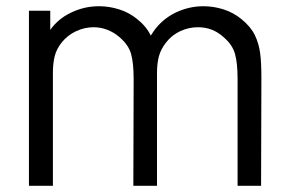

<svg xmlns="http://www.w3.org/2000/svg" viewBox="-20 -597 922 617"><path d="M820 -346 819 0H743.5V-342.5Q743.5 -395 735 -424.5Q726.5 -454 698 -478Q663.5 -509.5 616.5 -509.5Q586.5 -509.5 559.5 -497Q532.5 -484.5 514.5 -461.5Q497 -439.5 490.8 -416.5Q484.5 -393.5 484.5 -362.5V-346V0H408.5L409.5 -342.5Q409.5 -395 401 -424.5Q392.5 -453.5 363.5 -478Q347 -492.5 325.5 -501Q304 -509.5 281 -509.5Q252 -509.5 225 -497Q198 -484.5 179 -461.5Q161.5 -439.5 155.8 -416.5Q150 -393.5 150 -362.5V0H73V-562.5H141.5V-501Q167.5 -537.5 209.5 -557Q251.5 -577 298 -577Q331 -577 363.2 -566.8Q395.5 -556.5 421 -535.5Q450.5 -512 464.5 -482.5L474 -497Q487 -515.5 504.5 -530.5Q522 -545.5 542.8 -555.8Q563.5 -566 586.5 -571.5Q609.5 -577 633.5 -577Q666.5 -577 698.5 -566.8Q730.5 -556.5 756 -535.5Q786 -511 799 -484Q812 -457 816 -426Q818 -411 819 -391.2Q820 -371.5 820 -346Z"/></svg>

Font: Russisch Sans
Style: Regular
Weight: 400
Designer: Michael Sharanda (font) & Cristiano Sobral (main changes)
Foundry: Michael Sharanda
Version: Version 2.00;October 25, 2020;FontCreator 13.0.0.2681 64-bit